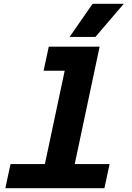

<svg xmlns="http://www.w3.org/2000/svg" viewBox="-20 -984 690 1004"><path d="M188 0 345 -740H501L344 0ZM8 0 35 -126H553L526 0ZM208 -614 235 -740H423L396 -614ZM344 -791 464 -964H627L479 -791Z"/></svg>

Font: Azeret Mono Thin
Style: Bold Italic
Weight: 700
Italic angle: -12°
Version: Version 1.002